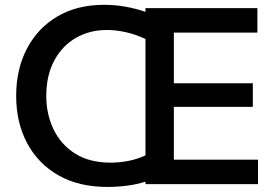

<svg xmlns="http://www.w3.org/2000/svg" viewBox="-20 -746 1120 778"><path d="M415 11.5Q299 11.5 216.5 -35.8Q134 -83 89.8 -166.2Q45.5 -249.5 45.5 -357.5Q45.5 -465 88.8 -548.2Q132 -631.5 212 -679Q292 -726.5 401.5 -726.5Q448 -726.5 490.8 -718.5Q533.5 -710.5 569.5 -698V-713H1023V-614H684.5V-408.5H1004.5V-313H684.5V-99H1025.5V0H569.5V-10Q533.5 1.5 493.8 6.5Q454 11.5 415 11.5ZM167.5 -357Q167.5 -283.5 197 -222Q226.5 -160.5 284.2 -123.8Q342 -87 427.5 -87Q463.5 -87 499.2 -93.8Q535 -100.5 569.5 -116.5V-588Q527 -607.5 488 -616Q449 -624.5 413 -624.5Q343 -624.5 287.5 -592.5Q232 -560.5 199.8 -500.5Q167.5 -440.5 167.5 -357Z"/></svg>

Font: Commissioner Medium
Style: Regular
Weight: 500
Designer: Kostas Bartsokas
Foundry: Kostas Bartsokas
Version: Version 1.000; ttfautohint (v1.8.3)